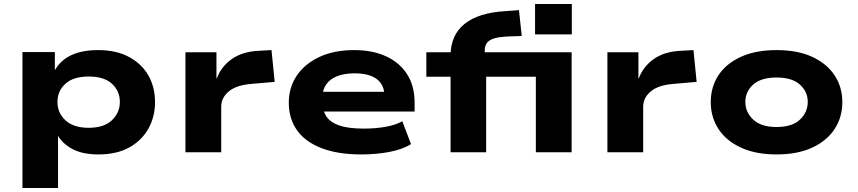

<svg xmlns="http://www.w3.org/2000/svg" viewBox="-20 -766 4318 966"><path d="M93 180V-504H256V-413Q286 -465 341 -489.5Q396 -514 474 -514Q565 -514 629 -479.5Q693 -445 726.5 -386.5Q760 -328 760 -252Q760 -179 727 -119.5Q694 -60 631 -24.5Q568 11 475 11Q399 11 349 -14Q299 -39 273 -81H272V180ZM426 -123Q503 -123 543 -161Q583 -199 583 -253Q583 -308 543.5 -344.5Q504 -381 426 -381Q349 -381 309 -344.5Q269 -308 269 -253Q269 -198 309.5 -160.5Q350 -123 426 -123Z M913 0V-503H1069V-372H1071Q1093 -431 1145 -468Q1197 -505 1274 -510L1346 -514L1362 -354L1246 -344Q1169 -338 1131 -306Q1093 -274 1093 -229V0Z M1798 11Q1680 11 1598 -20.5Q1516 -52 1474.5 -110.5Q1433 -169 1433 -249Q1433 -325 1472.5 -384.5Q1512 -444 1586 -479Q1660 -514 1762 -514Q1853 -514 1921.5 -483Q1990 -452 2028 -393Q2066 -334 2066 -249V-205H1574V-304H1935L1915 -283Q1913 -341 1874.5 -369Q1836 -397 1764 -397Q1713 -397 1677 -383Q1641 -369 1621.5 -341.5Q1602 -314 1602 -273V-256Q1602 -211 1622 -180.5Q1642 -150 1687.5 -134.5Q1733 -119 1811 -119Q1869 -119 1920 -128Q1971 -137 2004 -156L2048 -41Q2005 -14 1938.5 -1.5Q1872 11 1798 11Z M2247 0V-380H2125V-503H2283L2247 -468V-486Q2247 -589 2317 -645.5Q2387 -702 2523 -710L2591 -715L2605 -585L2526 -582Q2491 -580 2467 -573Q2443 -566 2431 -551.5Q2419 -537 2419 -512V-463L2358 -503H2856V0H2676V-380H2426V0ZM2672 -593V-746H2857V-593Z M3036 0V-503H3192V-372H3194Q3216 -431 3268 -468Q3320 -505 3397 -510L3469 -514L3485 -354L3369 -344Q3292 -338 3254 -306Q3216 -274 3216 -229V0Z M3887 11Q3782 11 3707.5 -23.5Q3633 -58 3594.5 -117.5Q3556 -177 3556 -252Q3556 -328 3594.5 -387Q3633 -446 3707.5 -480Q3782 -514 3887 -514Q3993 -514 4066.5 -480Q4140 -446 4179 -387Q4218 -328 4218 -252Q4218 -177 4179.5 -117.5Q4141 -58 4067 -23.5Q3993 11 3887 11ZM3887 -127Q3965 -127 4004.5 -164Q4044 -201 4044 -253Q4044 -305 4004.5 -340.5Q3965 -376 3887 -376Q3809 -376 3769.5 -340.5Q3730 -305 3730 -253Q3730 -201 3770 -164Q3810 -127 3887 -127Z"/></svg>

Font: Nunito Sans 7pt Expanded ExtraBold
Style: Regular
Weight: 800
Width: 7
Designer: Vernon Adams
Foundry: Vernon Adams
Version: Version 3.101;gftools[0.9.27]